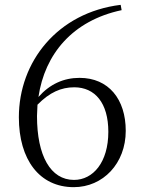

<svg xmlns="http://www.w3.org/2000/svg" viewBox="-20 -760 591 794"><path d="M285 14C406 14 500 -84 500 -219C500 -350 429 -438 309 -438C243 -438 186 -412 139 -359C165 -536 280 -675 483 -718L479 -740C218 -708 58 -505 58 -275C58 -100 143 14 285 14ZM135 -327C185 -378 233 -399 287 -399C373 -399 428 -334 428 -215C428 -89 365 -16 286 -16C189 -16 133 -116 133 -280Z"/></svg>

Font: Noto Serif CJK HK Light
Style: Regular
Weight: 300
Designer: Ryoko NISHIZUKA 西塚涼子 (kana & ideographs); Frank Grießhammer (Latin, Greek & Cyrillic); Wenlong ZHANG 张文龙 (bopomofo); San
Foundry: Adobe
Version: Version 2.001;hotconv 1.1.0;makeotfexe 2.6.0